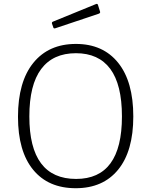

<svg xmlns="http://www.w3.org/2000/svg" viewBox="-20 -984 799 1014"><path d="M155 -87.5C208.3 -22.5 283.3 10 380 10C476 10 550.7 -22.7 604 -88C657.3 -153.3 684 -247 684 -369C684 -491.7 657.3 -586.2 604 -652.5C550.7 -718.8 476.3 -752 381 -752C285 -752 210 -718.7 156 -652C102 -585.3 75 -490.3 75 -367C75 -245.7 101.7 -152.5 155 -87.5ZM624 -369C624 -149 543.3 -39 382 -39C217.3 -39 135 -149 135 -369C135 -480.3 155.8 -563.8 197.5 -619.5C239.2 -675.2 300.3 -703 381 -703C461 -703 521.5 -675.3 562.5 -620C603.5 -564.7 624 -481 624 -369ZM508 -924 497 -959C496.3 -961 495.2 -962.3 493.5 -963C491.8 -963.7 490 -963.7 488 -963L258 -869C255.3 -867.7 254 -865.3 254 -862C254 -860 254.3 -858.7 255 -858L261 -841C261.7 -836.3 264 -834 268 -834C270 -834 271.7 -834.3 273 -835L500 -911C506 -913 509 -916 509 -920Z"/></svg>

Font: Libre Franklin ExtraLight
Style: Regular
Weight: 275
Designer: Pablo Impallari, Rodrigo Fuenzalida
Foundry: Impallari Type
Version: Version 1.002; ttfautohint (v1.5)